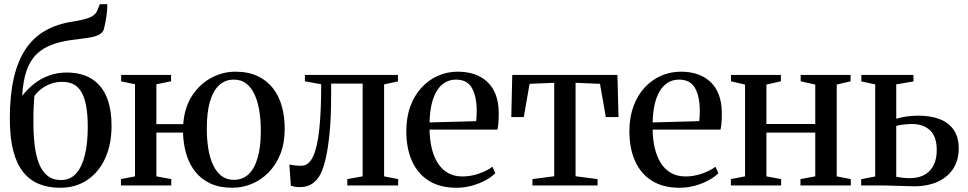

<svg xmlns="http://www.w3.org/2000/svg" viewBox="-20 -877 4578 908"><path d="M264 11Q208 11 163.8 -7.2Q119.5 -25.5 88.8 -64.5Q58 -103.5 42.2 -165.5Q26.5 -227.5 26.5 -315.5Q26.5 -425.5 45 -506.8Q63.5 -588 100.5 -643.8Q137.5 -699.5 193.8 -731.8Q250 -764 324.5 -775Q376.5 -783 404.8 -794.5Q433 -806 441.5 -831L452 -857H487.5Q487.5 -836 485 -814.2Q482.5 -792.5 478.5 -772Q474.5 -751.5 469.5 -733.5Q461.5 -719 444.2 -711Q427 -703 401.5 -699Q376 -695 344.5 -691Q279.5 -684.5 232.5 -668.2Q185.5 -652 154.2 -622Q123 -592 106 -543.8Q89 -495.5 85 -424Q109 -455 140.5 -480Q172 -505 211.2 -519.5Q250.5 -534 297 -534Q343 -534 381.2 -520Q419.5 -506 448 -475.8Q476.5 -445.5 492 -397.5Q507.5 -349.5 507.5 -281.5Q507.5 -193.5 477.2 -127.8Q447 -62 392.2 -25.5Q337.5 11 264 11ZM269 -25.5Q311.5 -25.5 339.2 -55.8Q367 -86 381 -142.2Q395 -198.5 395 -276Q395 -338 386.8 -379.2Q378.5 -420.5 363 -445Q347.5 -469.5 325 -479.8Q302.5 -490 274.5 -490Q244 -490 218 -480Q192 -470 172.8 -454.5Q153.5 -439 142.5 -423Q141 -402 139.8 -382.8Q138.5 -363.5 138.2 -342.8Q138 -322 138 -296.5Q138 -239 144 -189.5Q150 -140 164.5 -103.2Q179 -66.5 204.5 -46Q230 -25.5 269 -25.5Z M1079 11Q1019 11 975.5 -9Q932 -29 903.5 -65Q875 -101 861 -148.2Q847 -195.5 845.5 -250H719.5V-43L790 -30V0H552V-30L618.5 -43V-478.5L553 -492.5V-522.5H789V-492.5L719.5 -478.5V-290H846.5Q852.5 -370 889.2 -425.5Q926 -481 980.2 -509.5Q1034.5 -538 1092.5 -538Q1154 -538 1198.2 -517.2Q1242.5 -496.5 1271 -459.5Q1299.5 -422.5 1313 -373.8Q1326.5 -325 1326.5 -268.5Q1326.5 -200.5 1305.8 -148.5Q1285 -96.5 1249.5 -60.8Q1214 -25 1169.8 -7Q1125.5 11 1079 11ZM1086 -26.5Q1126.5 -26.5 1154.8 -52.2Q1183 -78 1198.2 -129.8Q1213.5 -181.5 1213.5 -258.5Q1213.5 -308 1206.5 -351.8Q1199.5 -395.5 1184.5 -429Q1169.5 -462.5 1145.2 -481.5Q1121 -500.5 1086 -500.5Q1045.5 -500.5 1017 -474.8Q988.5 -449 973.2 -397.8Q958 -346.5 958 -269Q958 -218.5 965 -174.5Q972 -130.5 987.5 -97.2Q1003 -64 1027.2 -45.2Q1051.5 -26.5 1086 -26.5Z M1398 8Q1384 8 1373.2 6Q1362.5 4 1355.5 1.5L1348.5 -99Q1359 -96.5 1374.8 -94.8Q1390.5 -93 1405 -93Q1439.5 -93 1460 -135.8Q1480.5 -178.5 1489.8 -264Q1499 -349.5 1499 -478.5L1422 -492.5V-522.5H1862V-492L1796.5 -478V-43L1863 -30V0H1622.5V-30L1695 -43V-481.5H1546V-429Q1546 -323 1538.8 -249Q1531.5 -175 1520.5 -128.5Q1509.5 -82 1498 -58Q1483 -27.5 1458.8 -9.8Q1434.5 8 1398 8Z M2139.5 11Q2061 11 2008.2 -22Q1955.5 -55 1928.5 -115.2Q1901.5 -175.5 1901.5 -256.5Q1901.5 -322.5 1920.8 -374.5Q1940 -426.5 1973.8 -463Q2007.5 -499.5 2051.5 -518.8Q2095.5 -538 2144.5 -538Q2234 -538 2285.2 -489.2Q2336.5 -440.5 2338.5 -348.5Q2339 -318 2337.2 -298Q2335.5 -278 2332.5 -264H2011.5Q2012 -217.5 2021.5 -177Q2031 -136.5 2049.8 -106.5Q2068.5 -76.5 2097.8 -59.5Q2127 -42.5 2167.5 -42.5Q2207 -42.5 2246.5 -56.5Q2286 -70.5 2308.5 -88.5L2322.5 -58Q2305.5 -40.5 2276.8 -24.8Q2248 -9 2212.2 1Q2176.5 11 2139.5 11ZM2011.5 -298 2232 -304Q2233.5 -315.5 2233.8 -327.5Q2234 -339.5 2234.5 -350.5Q2234.5 -420.5 2212 -460.5Q2189.5 -500.5 2136.5 -500.5Q2107.5 -500.5 2084.5 -486.8Q2061.5 -473 2045.5 -446.8Q2029.5 -420.5 2021 -383Q2012.5 -345.5 2011.5 -298Z M2498 0V-30L2601 -43.5V-485.5L2484.5 -480.5L2457 -323.5H2398L2402.5 -522.5H2900L2905 -323.5H2845L2817.5 -480.5L2702 -485.5V-43.5L2806 -30V0Z M3194.5 11Q3116 11 3063.2 -22Q3010.5 -55 2983.5 -115.2Q2956.5 -175.5 2956.5 -256.5Q2956.5 -322.5 2975.8 -374.5Q2995 -426.5 3028.8 -463Q3062.5 -499.5 3106.5 -518.8Q3150.5 -538 3199.5 -538Q3289 -538 3340.2 -489.2Q3391.5 -440.5 3393.5 -348.5Q3394 -318 3392.2 -298Q3390.5 -278 3387.5 -264H3066.5Q3067 -217.5 3076.5 -177Q3086 -136.5 3104.8 -106.5Q3123.5 -76.5 3152.8 -59.5Q3182 -42.5 3222.5 -42.5Q3262 -42.5 3301.5 -56.5Q3341 -70.5 3363.5 -88.5L3377.5 -58Q3360.5 -40.5 3331.8 -24.8Q3303 -9 3267.2 1Q3231.5 11 3194.5 11ZM3066.5 -298 3287 -304Q3288.5 -315.5 3288.8 -327.5Q3289 -339.5 3289.5 -350.5Q3289.5 -420.5 3267 -460.5Q3244.5 -500.5 3191.5 -500.5Q3162.5 -500.5 3139.5 -486.8Q3116.5 -473 3100.5 -446.8Q3084.5 -420.5 3076 -383Q3067.5 -345.5 3066.5 -298Z M3436.5 0V-30L3503.5 -43V-477L3437 -492.5V-522.5H3673V-492.5L3604.5 -477V-290.5H3835.5V-477L3766.5 -492.5V-522.5H4002.5V-492.5L3937 -477V-43L4003.5 -30V0H3765.5V-30L3835.5 -43V-250H3604.5V-43L3674 -30V0Z M4052.5 0V-29.5L4119 -42.5V-478L4053.5 -492V-522.5H4300V-492L4218.5 -478V-315.5Q4232 -319.5 4248 -322.8Q4264 -326 4283.2 -328Q4302.5 -330 4323.5 -330Q4381 -330 4424 -313.5Q4467 -297 4490.5 -262.5Q4514 -228 4514 -175Q4514 -120.5 4488.5 -80.2Q4463 -40 4415.5 -18Q4368 4 4301.5 4Q4288.5 4 4269.5 3.2Q4250.5 2.5 4229.2 2Q4208 1.5 4188.8 0.8Q4169.5 0 4155.5 0ZM4283 -34.5Q4343 -34.5 4376.5 -69.2Q4410 -104 4410 -168Q4410 -231 4378.2 -260.8Q4346.5 -290.5 4293.5 -290.5Q4273.5 -290.5 4253.2 -288Q4233 -285.5 4218.5 -281.5V-41Q4230.5 -38.5 4247.2 -36.5Q4264 -34.5 4283 -34.5Z"/></svg>

Font: Merriweather 96pt
Style: Regular
Weight: 400
Version: Version 2.100